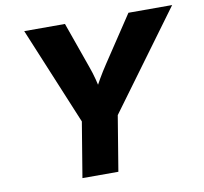

<svg xmlns="http://www.w3.org/2000/svg" viewBox="-80 -815 959 902"><g transform="rotate(-10 399.0 -364.0)"><path d="M241.7 0 285.2 -262.7 92.3 -727.5H286.6L364.3 -508.3Q375.5 -477.5 383.5 -446.5Q391.6 -415.5 398.9 -377.4H368.2Q387.2 -415.5 405.3 -446.5Q423.3 -477.5 443.8 -508.3L589.4 -727.5H797.9L456.5 -262.7L413.1 0Z"/></g></svg>

Font: Inter 20pt ExtraBold
Style: Italic
Weight: 800
Italic angle: -9.3988°
Version: Version 4.001;git-66647c0bb